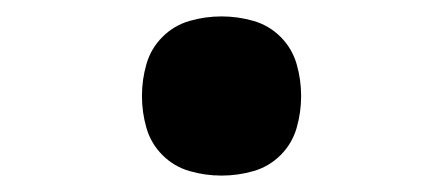

<svg xmlns="http://www.w3.org/2000/svg" viewBox="-20 -457 540 234"><path d="M250 -243Q230 -243 211 -248.5Q192 -254 178 -268Q164 -282 158.5 -301Q153 -320 153 -340Q153 -360 158.5 -379Q164 -398 178 -412Q192 -426 211 -431.5Q230 -437 250 -437Q270 -437 289 -431.5Q308 -426 322 -412Q336 -398 341.5 -379Q347 -360 347 -340Q347 -320 341.5 -301Q336 -282 322 -268Q308 -254 289 -248.5Q270 -243 250 -243Z"/></svg>

Font: iosevka_custom_sans_ss08
Style: Bold
Weight: 700
Designer: Belleve Invis
Foundry: Belleve Invis
Version: Version 10.3.0; ttfautohint (v1.8.3)